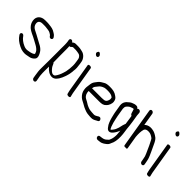

<svg xmlns="http://www.w3.org/2000/svg" viewBox="42 -1487 2466 2466"><g transform="rotate(45 1274.5 -254.0)"><path d="M58 -284.9C74.9 -265.7 111.4 -245.5 165 -221.2C196.5 -206.6 221.2 -189.9 260.9 -169.7C282.8 -158.6 319.2 -132.1 328.3 -110.1C333.8 -96.9 337 -88.3 337.7 -85.8C337.8 -84.8 337.9 -84 338 -81.8C328.1 -68.4 298.9 -55.6 250.7 -48.9L250.3 -48.8L249.9 -48.8C223.7 -42.9 198.5 -45.7 173.2 -56.9C126.5 -77 91.5 -104.4 68.4 -139.1C57.9 -154.9 40.2 -157.2 29.6 -151C19.2 -144.9 13.8 -129.5 24.3 -113.9C55.3 -67.3 90.3 -41.1 142.9 -14.8C165.9 -3.1 188.2 4.1 210.6 6.7C257.1 12 272.1 4.4 309.9 -2.1C332.4 -5.6 351.5 -13.9 366.5 -27C385 -43.1 397.7 -55.3 392.8 -85C388.2 -112.3 368.4 -146.5 352.1 -165.3C329.9 -190.9 291.4 -211.4 265.2 -223.7C240.8 -235.8 207.3 -256.5 178.6 -270.8C129.5 -293.4 101.8 -311.2 97.2 -317.1L96.5 -318L95.7 -318.7C83.2 -330.8 75.4 -345.5 72.2 -364.5C65.7 -403.4 87.3 -426 133.8 -426H173.6C178.8 -426 183.9 -425.7 189.2 -425.1C220.5 -421.4 262.7 -418.6 279 -406.1C288.4 -398.9 295.8 -393.9 303.4 -390.1C303.5 -389.9 304.5 -388.9 306 -386.7L312.5 -377.7C323.5 -361.1 342.4 -360.4 352.4 -366.9C362 -373 368.8 -388.4 356.9 -403.9L349.3 -413.9C336.1 -431.5 322.9 -437.4 311 -445.3C277.7 -469.3 241.6 -473.7 202.7 -477.9L184.8 -479.9C178.4 -480.7 171.6 -481 164.5 -481H124.7C53.6 -481 5.2 -436.9 17.2 -364.5C22.2 -334.4 35.2 -308.4 58 -284.9Z M584.1 -172.6C582.9 -220.9 581.1 -357.8 582.1 -399.2C582.5 -416 582.4 -428.7 581.5 -438C580.8 -446 580.3 -455.9 579.5 -465.7C586.9 -463.8 595.2 -465.3 600.5 -470.8L609.1 -479.7C616.4 -486.6 622.9 -489 626.3 -489H674C681.9 -489 693.2 -486.2 704.6 -485.5C713 -485 726.7 -481 737.3 -478.8C745.8 -477 758.3 -466.9 767.6 -453.7L773.9 -441.1C775.8 -437.3 777 -433.5 777.7 -429.5L783.8 -392.5C794.4 -328.8 789.8 -308.8 787.4 -265.6C779.2 -202 779.3 -207.7 767.9 -171.3C756.1 -132.2 740.2 -98.9 719.2 -71.3C712.8 -62.9 704.7 -59 693.3 -59C689.4 -59 686.3 -59.3 682.9 -59.9C667.8 -62.1 646.8 -77.2 620.5 -111C614.3 -118.6 605.8 -133.8 596.5 -156.2C594.2 -162.4 590.7 -168 584.1 -172.6ZM541.7 -544C526.7 -544 516.3 -531.5 518.8 -516.5L523.8 -486.5C524.7 -481.2 525.3 -474.9 525.5 -467.6C526.1 -448.3 527.6 -437.6 526.8 -419.1C524.7 -377.2 527.4 -348.7 526.8 -295.8C526.2 -237.4 527.8 -208.2 526.5 -159.1C525.6 -123.5 525.9 -48.2 525.1 -12.5C524 31.9 528.2 62.5 536.2 110.5L542.4 147.5C545 163.1 559.4 175 574.4 175C589.5 175 600 163.1 597.4 147.5L591.2 110.5C588.2 92.5 584.4 78.3 583.4 64.2C581.3 32.2 578.9 11.6 580.2 -26.3C581.1 -51 581 -72.7 581.1 -94.3C616.6 -50.8 657.2 -25.2 699.8 -25.2C723.8 -25.2 744.5 -36.3 761.9 -56.3L762.1 -56.6L762.4 -56.9C768.3 -65.2 774 -72.4 779.4 -78.7L780 -79.3L780.4 -80C795.8 -105.1 808.6 -132.8 818.8 -163C848.4 -251 839.6 -291.9 843.2 -290.9C847.3 -317.7 845.4 -353.3 837.9 -398.1L832 -433.6C824.6 -477.9 786.4 -521.4 744.3 -531.1L723.4 -536.1C705.1 -540.5 685.2 -544 666.3 -544H619.1C601.2 -544 584.8 -536.2 570.4 -522.7C565.5 -534.5 554.1 -544 541.7 -544Z M919.2 -460 984.1 -70C985.6 -61.3 987.5 -52.4 989.9 -43.2L997.6 -13.5L997.8 -13C1002.5 -3.1 1020.4 0.3 1032.8 -1C1044 -2.4 1055.5 -8.4 1051.1 -20.8L1048.4 -31.3L1048.2 -31.9C1045.1 -40 1042 -52.9 1039.1 -70L974.2 -460C972.8 -468.2 959.2 -475 944.2 -475C929.1 -475 917.8 -468.2 919.2 -460ZM890.6 -669.7C882.1 -659.6 882.2 -644.4 895.5 -632.3C907.4 -619.2 926.7 -611.8 938.2 -626.8C950 -640.9 941.3 -659.8 929.7 -669.2C918.2 -683.7 899.8 -691.1 890.6 -669.7Z M1175.4 -317C1177.1 -321.1 1187.1 -335.2 1205.4 -356.7C1220.4 -379 1244.2 -395.3 1278.4 -405.9C1285.9 -408.3 1304.1 -410 1331.3 -410C1366.2 -410 1402.1 -405.1 1420.1 -389.7C1434.9 -377.7 1430 -386.7 1433.4 -366C1434.7 -358.6 1434.4 -352 1432.4 -344.6C1426.4 -319 1416.9 -304.7 1405.2 -298.5L1404.7 -298.2L1404.2 -297.9C1396.9 -292.5 1376.8 -288.5 1344.3 -288.5L1168.9 -288.5C1170.3 -298.4 1172.1 -308.9 1175.4 -317ZM1353.5 -233.5C1400.1 -233.5 1427.8 -238.6 1454.1 -268.2C1473.1 -285.2 1494.3 -330.9 1488.4 -366.5C1482.8 -399.8 1473.8 -411.2 1448.5 -429.4C1409.6 -458.9 1372.1 -465 1317.6 -465C1279.1 -465 1250.8 -460.3 1232.7 -448.7C1221 -441.7 1209.4 -434.8 1197.9 -428.1C1171.8 -414 1153.2 -384.2 1139.6 -366.6C1122.5 -344.3 1117.1 -327.4 1113.2 -291.3C1109.5 -255.2 1103.4 -243.6 1110.9 -199C1116.2 -167.2 1132.7 -138.2 1159.2 -113.2C1181.5 -92.1 1205.9 -84.4 1224.3 -73.2C1241.8 -62.5 1257.1 -55.3 1272.2 -46.4C1289.4 -36.2 1318.3 -28.4 1332.7 -22.2C1344.9 -17 1369.1 -14.6 1411.3 -11.5L1411.7 -11.5H1434.6C1455.5 -11.5 1476.5 -19.7 1500.6 -34.8L1519.9 -44.8C1526.3 -48.3 1531.9 -53.6 1532.7 -62.2C1533.5 -69.5 1530.3 -76.7 1526.1 -82.5C1507.3 -109 1484.4 -93.9 1469.8 -83C1453.8 -72 1438.6 -66.5 1424.3 -66.5C1397.8 -66.5 1371.4 -70.3 1349.8 -72.4C1331.9 -74.2 1333.5 -77.4 1306.6 -85.8C1294.4 -89.7 1273.5 -101 1245.4 -119.8C1236.8 -125.2 1228.1 -129.7 1219.5 -133.4C1190.8 -145.5 1170.3 -172.1 1164.4 -207.5C1162.3 -220.3 1162.8 -225.4 1163.5 -233.5Z M1733.3 -534H1722.9C1698.5 -534 1684.3 -524.5 1667.9 -519.4C1648.3 -513.3 1628.4 -493.5 1617 -483.9C1602 -474.5 1583.5 -445.6 1580.6 -428.2C1579.1 -418.6 1575.4 -405 1578.2 -388.5L1596.4 -278.8C1598 -269.4 1599.9 -260.1 1602.1 -250.9L1614.8 -198.7C1621.5 -169.3 1625.6 -166.1 1635.4 -136.2C1641.6 -116.9 1654.4 -96.1 1673 -73.1C1698.5 -39.5 1730 -47.4 1749.1 -63.2C1753.4 -66.7 1757.3 -70.8 1760.8 -75.2C1764.5 -79.9 1768.8 -85.3 1773.6 -91.2C1786.8 -107.5 1786.6 -111.7 1797.8 -131.4C1802.7 -140.1 1806.7 -150.1 1810.3 -162.2C1812.9 -137.7 1814.7 -113 1816.3 -91.6C1817.5 -74.9 1815.1 -67.6 1813.8 -48.1C1813 -36 1809.1 -23.2 1805.6 -9.9L1794 19.6C1793.6 20.4 1786.1 29.8 1772.1 41.8L1771.9 41.9L1771.7 42.1C1747.1 66 1727.4 69.2 1684.5 74.1L1674.2 75.1L1673.8 75.2C1656.3 78.2 1652.3 95 1656.7 107.8C1660.8 119.5 1672.4 132.2 1691.2 129.8L1700.2 128.9C1719.9 126.7 1739.5 125.7 1755.3 118.3C1775.5 108.8 1778.9 107.9 1803.2 89.1C1827.6 70.2 1832.4 59.6 1841.2 35.8C1860.8 1.7 1870.6 -48.1 1868.2 -111.8C1867.2 -139.8 1864.9 -164.7 1861.2 -186.5C1857.7 -207.6 1855.4 -223.2 1854.5 -232.9L1848.3 -293.9L1839.3 -359.9L1824.6 -448.5C1822.8 -459.1 1821.9 -470.1 1821.9 -481.4V-481.9L1821 -493.9L1820.9 -494.5C1818.4 -509.6 1806.5 -522.2 1790.6 -523.5C1780.6 -524.3 1772.4 -520 1767.8 -512.1C1758.3 -524.2 1745.9 -534 1733.3 -534ZM1797.3 -269.6C1797.3 -269.6 1796 -267.2 1795.4 -265.6L1791.5 -255.6C1788.4 -247.1 1785.9 -239.9 1783.7 -232.9L1783.5 -232.3L1783.4 -231.6C1775.2 -188.3 1765.8 -156.9 1755.8 -137.6C1749.3 -125.3 1748.9 -122.7 1740.7 -112C1733.1 -102 1720.9 -82.9 1711.1 -81.4C1710.8 -81.7 1708.3 -84.9 1706 -88.3C1701.6 -95 1697 -104.4 1692.6 -116.5C1676.2 -161.3 1673.1 -177.4 1664.2 -216.3L1653.1 -268.9L1634 -383.5C1633.6 -386.2 1633.6 -396.2 1635.4 -410.4C1636.6 -420.2 1645.3 -434.8 1664.5 -451.1C1674.4 -459.5 1682.9 -464.5 1689.5 -466.6C1706.8 -472 1715 -479 1732.1 -479H1735.7C1739 -472.3 1742.8 -461.6 1746.2 -447.5C1749.8 -432.4 1756 -404.7 1774.2 -398.2C1775.7 -397.7 1775.3 -397.7 1778.1 -397.3L1785 -355.7L1794.8 -287.7C1795.8 -281.4 1796.5 -276.9 1797.3 -269.6Z M2337.4 -73.5 2331.6 -107.8 2322.5 -150.8C2320.7 -160.6 2314.5 -177.2 2303.1 -204.8L2291.9 -229.2C2287.8 -237.3 2283.4 -247.2 2277.8 -260.5C2268 -284.1 2254.2 -310.6 2245.2 -329.9C2226.3 -372.8 2209.5 -402 2190.4 -416.4C2155.9 -442.6 2123.8 -458.3 2093.3 -461.9C2080.9 -463.4 2067.2 -466.5 2049.1 -464.4C2020 -461.2 1995.6 -450.2 1977.2 -431.4C1976.6 -430.7 1976.8 -430.9 1976.1 -430.3L1947.1 -604.5C1944.5 -620.1 1929.5 -632 1914.5 -632C1898.8 -632 1889.7 -618.9 1892.1 -604.5L1981.4 -68.5C1984.8 -47.8 2007.4 -54.1 2011.2 -54.8C2012.1 -54.6 2040 -46.8 2036.4 -68.5L2007.2 -243.9C2003.2 -297.1 2002.7 -339.9 2015.1 -381.8C2015.6 -383.4 2018.2 -388 2023.5 -393.9C2034.8 -406.2 2057.8 -413.3 2093.4 -408C2112.2 -405.2 2134.7 -394.7 2160.9 -374.9L2161.2 -374.7L2161.4 -374.5C2163.8 -372.6 2177.5 -352.7 2194.7 -314.6C2198.1 -307.1 2202.4 -298.4 2207.9 -288.2C2215.8 -273.4 2232.4 -232.3 2241.5 -213.8L2252.5 -189.2C2262 -167.6 2267 -153.8 2267.2 -152.2L2276.7 -107.2L2282.4 -73.5C2284.9 -58.5 2299.4 -46 2314.4 -46C2329.5 -46 2339.9 -58.5 2337.4 -73.5Z M2364.2 -460 2429.1 -70C2430.6 -61.3 2432.5 -52.4 2434.9 -43.2L2442.6 -13.5L2442.8 -13C2447.5 -3.1 2465.4 0.3 2477.8 -1C2489 -2.4 2500.5 -8.4 2496.1 -20.8L2493.4 -31.3L2493.2 -31.9C2490.1 -40 2487 -52.9 2484.1 -70L2419.2 -460C2417.8 -468.2 2404.2 -475 2389.2 -475C2374.1 -475 2362.8 -468.2 2364.2 -460ZM2335.6 -669.7C2327.1 -659.6 2327.2 -644.4 2340.5 -632.3C2352.4 -619.2 2371.7 -611.8 2383.2 -626.8C2395 -640.9 2386.3 -659.8 2374.7 -669.2C2363.2 -683.7 2344.8 -691.1 2335.6 -669.7Z"/></g></svg>

Font: MewTooHand
Style: BdCondLta
Weight: 400
Designer: Mew Too, Robert Jablonski
Version: Version 0.77